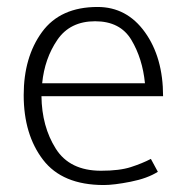

<svg xmlns="http://www.w3.org/2000/svg" viewBox="-20 -518 536 551"><path d="M448 -242H99Q100 -155 140 -91.5Q180 -28 270 -28Q323 -28 355.5 -38.5Q388 -49 413 -62L433 -25Q403 -6 355 3.5Q307 13 278 13Q159 13 103.5 -59.5Q48 -132 48 -245Q48 -354 100.5 -426Q153 -498 260 -498Q344 -498 396 -425.5Q448 -353 448 -242ZM396 -279Q389 -350 357 -403.5Q325 -457 253 -457Q181 -457 144.5 -403.5Q108 -350 101 -279Z"/></svg>

Font: Palanquin Thin
Style: Regular
Weight: 250
Designer: Pria Ravichandran
Version: Version 1.001